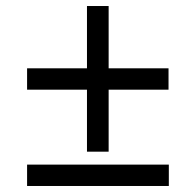

<svg xmlns="http://www.w3.org/2000/svg" viewBox="-20 -618 612 638"><path d="M70 -391H269V-598H341V-391H540V-320H341V-114H269V-320H70ZM70 -71H541V0H70Z"/></svg>

Font: BC Sans
Style: Italic
Weight: 400
Italic angle: -12°
Designer: Monotype Design Team
Designer: Province of B.C.
Foundry: Monotype Imaging Inc.
Version: Version 2.000;GOOG;noto-source:20170915:90ef993387c0